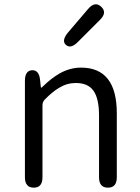

<svg xmlns="http://www.w3.org/2000/svg" viewBox="-20 -866 645 886"><path d="M136 0Q95 0 95 -48V-493Q95 -540 128 -542Q161 -543 165 -496L168 -467Q169 -461 170.5 -461Q172 -461 182 -471Q217 -505 255 -527Q303 -554 354 -554Q519 -554 519 -343V-48Q519 0 478 0Q437 0 437 -48V-333Q437 -411 411.5 -447Q386 -483 330 -483Q289 -483 253 -461Q221 -442 186 -406Q176 -395 176 -380V-48Q176 0 136 0ZM339 -672Q306 -639 284 -659Q263 -678 293 -715L386 -824Q418 -862 447 -835Q476 -808 441 -774Z"/></svg>

Font: Resource Han Rounded KR Normal
Style: Regular
Weight: 350
Designer: Cyano Hao (round all glyphs); Ryoko NISHIZUKA 西塚涼子 (kana, bopomofo & ideographs); Paul D. Hunt (Latin, Greek & Cyrillic)
Foundry: Cyano Hao
Version: 0.990